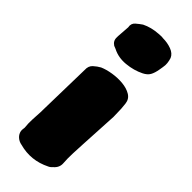

<svg xmlns="http://www.w3.org/2000/svg" viewBox="-193 -277 602 602"><g transform="rotate(45 107.5 24.0)"><path d="M109 -253Q113 -253 118 -253.5Q123 -254 128 -253Q148 -253 165.5 -246.5Q183 -240 189 -226Q192 -217 193 -207.5Q194 -198 192 -188L190 -176Q187 -158 181 -147.5Q175 -137 161 -130Q135 -117 103.5 -114Q72 -111 47 -124Q42 -126 37 -128Q23 -137 24 -153V-158L27 -200Q24 -215 34.5 -224Q45 -233 54 -239Q78 -251 109 -253ZM21 180V173L25 -9Q24 -26 34.5 -35.5Q45 -45 56 -51Q72 -58 94 -61.5Q116 -65 137 -63Q158 -61 173 -52Q188 -43 190 -25L192 -4Q192 4 192.5 13Q193 22 193 31L186 160L184 202Q183 226 184.5 244.5Q186 263 171 276Q165 283 158 286Q106 312 51 297Q39 295 30 287Q21 279 19 267V260L20 252Q18 234 19 216Z"/></g></svg>

Font: Nerko One
Style: Regular
Weight: 400
Designer: Nermin Kahrimanovic
Foundry: Nermin Kahrimanovic
Version: Version 1.101